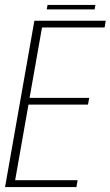

<svg xmlns="http://www.w3.org/2000/svg" viewBox="-38 -759 448 779"><path d="M-17.5 0 101.5 -675H391L386.5 -647.5H132.5L82 -362H324L319 -334.5H77.5L23.5 -28H277L272 0ZM151.5 -721 155 -739H349L346 -721Z"/></svg>

Font: Anybody ExtraLight
Style: Italic
Weight: 200
Italic angle: -10°
Designer: Tyler Finck
Foundry: Etcetera Type Company
Version: Version 1.010; ttfautohint (v1.8.3) -l 8 -r 50 -G 200 -x 14 